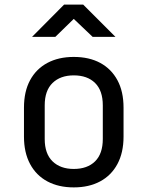

<svg xmlns="http://www.w3.org/2000/svg" viewBox="-20 -805 640 833"><path d="M300 8Q234 8 185.5 -18Q137 -44 110.5 -93.5Q84 -143 84 -212V-338Q84 -408 110.5 -457Q137 -506 185.5 -532Q234 -558 300 -558Q367 -558 415 -532Q463 -506 489.5 -457Q516 -408 516 -338V-212Q516 -143 489.5 -93.5Q463 -44 414.5 -18Q366 8 300 8ZM300 -72Q359 -72 392.5 -105Q426 -138 426 -202V-348Q426 -412 392.5 -445Q359 -478 300 -478Q242 -478 208 -445Q174 -412 174 -348V-202Q174 -138 208 -105Q242 -72 300 -72ZM119 -645 258 -785H341L481 -645H382L300 -723L220 -645Z"/></svg>

Font: Atlassian Mono
Style: Regular
Weight: 400
Monospace: yes
Designer: Philipp Nurullin, Konstantin Bulenkov
Foundry: Modifications by Atlassian Pty Ltd, manufactured by JetBrains
Version: Version 2.304